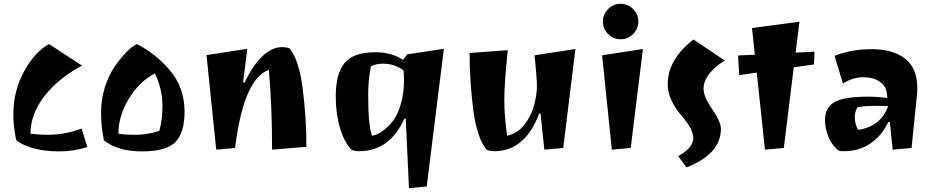

<svg xmlns="http://www.w3.org/2000/svg" viewBox="-20 -770 4892 1007"><path d="M227 -63Q323 -63 408 -96L438 1Q368 24 291 24Q214 24 155 7.5Q96 -9 65 -35Q50 -107 50 -169Q50 -294 106.5 -396Q163 -498 237 -539L410 -426Q284 -358 212 -264.5Q140 -171 140 -69Q182 -63 227 -63Z M948 -184Q948 -75 900.5 -25.5Q853 24 725 24Q597 24 525 -34Q510 -106 510 -178Q510 -250 530.5 -313.5Q551 -377 582 -422Q647 -514 698 -539Q794 -490 867 -406Q948 -314 948 -184ZM832 -211Q832 -306 792 -385Q709 -341 655 -251Q601 -161 601 -69Q633 -63 693 -63Q753 -63 816 -84Q832 -145 832 -211Z M1461 -523Q1480 -523 1498 -517Q1549 -455 1568 -302.5Q1587 -150 1587 0L1407 15Q1407 -215 1390 -404Q1257 -355 1213 6L1114 15L1063 -481L1277 -514L1255 -338H1264Q1304 -425 1355 -474Q1406 -523 1461 -523Z M1863 23Q1839 23 1823 15Q1786 -23 1763.5 -98Q1741 -173 1741 -265Q1741 -384 1787.5 -440Q1834 -496 1949 -496Q2033 -496 2094 -456L2116 -485L2308 -514L2218 208L2125 217L2108 -148H2101Q2024 23 1863 23ZM1988 -436Q1951 -436 1925 -422Q1911 -350 1911 -273Q1911 -113 1931 -58Q1980 -66 2034 -127Q2062 -159 2080.5 -218Q2099 -277 2099 -353Q2099 -368 2097 -400Q2052 -436 1988 -436Z M2784 -480 2998 -513 2934 6 2835 15 2815 -175H2808Q2734 23 2572 23Q2548 23 2532 15Q2481 -47 2462 -195.5Q2443 -344 2443 -492L2643 -507Q2625 -332 2625 -245Q2625 -158 2640 -58Q2695 -70 2731.5 -117.5Q2768 -165 2782 -221Q2796 -277 2796 -318.5Q2796 -360 2784 -480Z M3189 15 3138 -480 3352 -513 3288 6ZM3169.5 -591.5Q3142 -619 3142 -657Q3142 -695 3169.5 -722.5Q3197 -750 3235 -750Q3273 -750 3300.5 -722.5Q3328 -695 3328 -657Q3328 -619 3300.5 -591.5Q3273 -564 3235 -564Q3197 -564 3169.5 -591.5Z M3482 -329Q3482 -457 3617 -563L3781 -453Q3670 -382 3670 -304Q3670 -263 3715.5 -197Q3761 -131 3761 -94Q3761 37 3581 108L3537 49Q3616 6 3616 -46Q3616 -95 3549 -170Q3524 -198 3503 -241Q3482 -284 3482 -329Z M3992 15 3949 -389 3857 -376 3851 -479 3939 -483 3924 -623 4173 -656 4153 -494 4252 -499 4249 -432 4143 -417 4091 6Z M4407 23Q4390 23 4382 22Q4348 -1 4327.5 -46.5Q4307 -92 4307 -141Q4307 -205 4355.5 -234Q4404 -263 4534 -263Q4582 -263 4634 -256L4632 -278Q4628 -318 4594 -341.5Q4560 -365 4507 -365Q4454 -365 4401 -332L4357 -477Q4443 -512 4553 -512Q4663 -512 4727 -462.5Q4791 -413 4791 -308Q4791 -284 4789 -270L4761 6L4662 15L4647 -130H4639Q4605 -58 4545 -17.5Q4485 23 4407 23ZM4638 -214 4585 -215Q4519 -215 4477 -208Q4463 -180 4463 -158Q4463 -136 4469 -116Q4475 -96 4482 -89Q4602 -108 4638 -214Z"/></svg>

Font: Joti One
Style: Regular
Weight: 400
Designer: Eduardo Rodriguez Tunni
Foundry: Eduardo Rodriguez Tunni
Version: Version 1.001